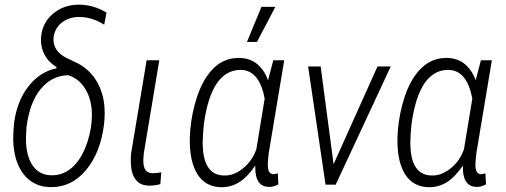

<svg xmlns="http://www.w3.org/2000/svg" viewBox="-20 -784 2147 815"><path d="M92.3 -242.7 90.3 -201.2Q90.3 -197.3 90.3 -193.8Q90.3 -126 116.2 -85Q143.6 -42 195.8 -40Q198.2 -40 201.2 -40Q251 -40 289.6 -76.2Q330.1 -114.3 352.5 -186Q370.1 -242.2 370.1 -294.9Q370.1 -310.1 368.7 -324.2Q362.8 -377 336.9 -414.3Q311 -451.7 269.5 -464.8Q200.2 -463.4 152.8 -406.2Q105.5 -349.1 92.3 -242.7ZM154.3 -625Q159.2 -688.5 206.1 -726.6Q251.5 -764.2 314.5 -764.2Q315.9 -764.2 317.9 -764.2Q378.4 -763.2 432.1 -730.5L422.4 -679.2Q371.1 -711.9 315.4 -711.9Q273.4 -711.9 243.4 -689Q213.4 -666 207.5 -626.5Q207 -621.1 207 -615.7Q207 -566.9 261.2 -538.6L292 -523.9Q364.3 -493.2 398.4 -424.3Q424.8 -371.1 424.3 -303.2Q424.3 -283.7 422.4 -263.2L421.4 -254.9Q406.7 -135.7 344.7 -61.5Q284.7 10.3 197.8 10.3Q194.8 10.3 191.9 10.3Q121.6 8.3 80.3 -44.4Q39.1 -97.2 36.1 -188Q36.1 -192.9 36.1 -198.2Q36.1 -222.7 39.6 -260.7Q51.3 -353.5 100.1 -416.5Q148.9 -479.5 218.8 -493.7L220.2 -499Q186.5 -519.5 168.9 -552.2Q154.3 -580.1 153.8 -613.8Q153.8 -619.1 154.3 -625Z M656.2 -528.3 590.3 -132.3 588.4 -106.4Q588.4 -104 588.4 -101.1Q588.4 -49.3 626.5 -48.8Q627.9 -48.8 629.4 -48.8Q641.1 -48.8 664.6 -52.2L660.6 -2.4Q637.7 3.9 616.7 3.9Q613.8 3.9 611.3 3.9Q575.7 3.4 556.6 -20.8Q537.6 -44.9 535.6 -87.4Q535.2 -95.2 535.2 -103Q535.2 -118.7 536.6 -133.3L602.5 -528.3Z M840.8 -161.6Q846.2 -40.5 930.7 -39.1Q933.1 -39.1 935.5 -39.1Q974.6 -39.1 1012.7 -70.3Q1052.7 -103.5 1068.4 -151.9L1103.5 -365.7Q1081.1 -484.4 1004.4 -487.3Q1002.4 -487.3 1000.5 -487.3Q940.4 -487.3 901.4 -431.6Q861.3 -374 845.2 -256.3Q840.3 -206.5 840.3 -177.2Q840.3 -168.5 840.8 -161.6ZM1186.5 -528.3 1120.6 -133.3Q1116.7 -97.2 1116.7 -85.4Q1116.7 -45.4 1140.1 -44.4L1159.2 -47.9L1161.6 -1.5Q1142.1 9.3 1125.5 9.3Q1124 9.3 1122.6 9.3Q1063.5 9.3 1063.5 -73.2Q1063.5 -77.1 1063.5 -81.1Q1029.3 -31.2 994.1 -9.8Q960.4 10.7 920.4 10.7Q918.5 10.7 917 10.7Q851.6 8.8 817.9 -44.9Q785.6 -96.7 785.6 -187.5Q785.6 -191.4 785.6 -195.3Q787.1 -266.6 806.2 -338.9Q825.2 -411.1 856.9 -458.5Q910.2 -538.1 993.2 -538.1Q995.6 -538.1 998 -538.1Q1043.5 -536.6 1073.5 -510.5Q1103.5 -484.4 1117.7 -442.9L1140.1 -528.3ZM1089.8 -754.9H1148.9L1070.8 -606H1028.3Z M1341.3 -500.5 1396 -86.9 1582 -501V-502H1583H1636.2H1638.7L1405.3 -1V0H1404.3H1363.3H1362.3L1361.8 -1L1288.1 -500.5V-502H1289.6H1340.3H1341.3Z M1722.2 -161.6Q1727.5 -40.5 1812 -39.1Q1814.5 -39.1 1816.9 -39.1Q1856 -39.1 1894 -70.3Q1934.1 -103.5 1949.7 -151.9L1984.9 -365.7Q1962.4 -484.4 1885.7 -487.3Q1883.8 -487.3 1881.8 -487.3Q1821.8 -487.3 1782.7 -431.6Q1742.7 -374 1726.6 -256.3Q1721.7 -206.5 1721.7 -177.2Q1721.7 -168.5 1722.2 -161.6ZM2067.9 -528.3 2002 -133.3Q1998 -97.2 1998 -85.4Q1998 -45.4 2021.5 -44.4L2040.5 -47.9L2043 -1.5Q2023.4 9.3 2006.8 9.3Q2005.4 9.3 2003.9 9.3Q1944.8 9.3 1944.8 -73.2Q1944.8 -77.1 1944.8 -81.1Q1910.6 -31.2 1875.5 -9.8Q1841.8 10.7 1801.8 10.7Q1799.8 10.7 1798.3 10.7Q1732.9 8.8 1699.2 -44.9Q1667 -96.7 1667 -187.5Q1667 -191.4 1667 -195.3Q1668.5 -266.6 1687.5 -338.9Q1706.5 -411.1 1738.3 -458.5Q1791.5 -538.1 1874.5 -538.1Q1877 -538.1 1879.4 -538.1Q1924.8 -536.6 1954.8 -510.5Q1984.9 -484.4 1999 -442.9L2021.5 -528.3Z"/></svg>

Font: MAUL Condensed Light Italic
Style: Light Italic
Weight: 300
Italic angle: -12°
Designer: MAUL
Version: Version 1.0; 2020; ttfautohint (v1.8.3)